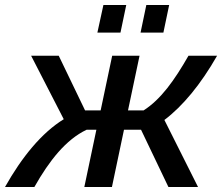

<svg xmlns="http://www.w3.org/2000/svg" viewBox="-57 -745 885 765"><path d="M331 -615H423L446 -725H355ZM503 -615H594L617 -725H526ZM-37 0H80C140 -106 206 -189 288 -228H327L279 0H389L437 -228H505L614 0H732L598 -267C671 -322 743 -409 808 -523H694C638 -425 584 -349 515 -305H453L499 -523H390L344 -305H282L177 -523H67L197 -270C109 -216 30 -119 -37 0Z"/></svg>

Font: FIGSv2-sans-serif SmBold Italic
Style: Regular
Weight: 600
Italic angle: -12°
Designer: Matt McInerney, Pablo Impallari, Rodrigo Fuenzalida
Foundry: Matt McInerney, Pablo Impallari, Rodrigo Fuenzalida
Version: Version 4.020;hotconv 1.0.109;makeotfexe 2.5.65596